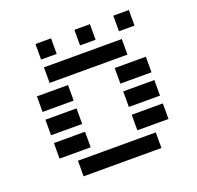

<svg xmlns="http://www.w3.org/2000/svg" viewBox="-141 -981 1161 1132"><g transform="rotate(-20 439.5 -415.0)"><path d="M195.3 0V-97.7H683.6V0ZM781.2 -732.4H683.6V-830.1H781.2ZM537.1 -732.4H439.5V-830.1H537.1ZM293 -732.4H195.3V-830.1H293ZM683.6 -683.6V-585.9H195.3V-683.6ZM97.7 -439.5V-537.1H293V-439.5ZM585.9 -439.5V-537.1H781.2V-439.5ZM97.7 -293V-390.6H293V-293ZM585.9 -293V-390.6H781.2V-293ZM97.7 -146.5V-244.1H293V-146.5ZM585.9 -146.5V-244.1H781.2V-146.5Z"/></g></svg>

Font: Trigram
Style: Regular
Weight: 400
Designer: GGBotNet
Foundry: GGBotNet
Version: 1.05